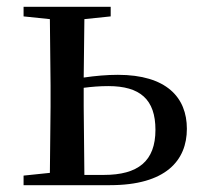

<svg xmlns="http://www.w3.org/2000/svg" viewBox="-20 -542 586 562"><path d="M49 0H302C465 0 527 -72 527 -165C527 -257 467 -323 325 -323C293 -323 259 -320 225 -315L227 -486L304 -494V-522H49V-494L126 -486L128 -292V-230L126 -36L49 -28ZM225 -285C248 -288 272 -290 297 -290C390 -290 435 -251 435 -162C435 -70 384 -30 284 -30H227L225 -230Z"/></svg>

Font: Noto Serif JP Medium
Style: Regular
Weight: 500
Designer: Ryoko NISHIZUKA 西塚涼子 (kana & ideographs); Frank Grießhammer (Latin, Greek & Cyrillic); Wenlong ZHANG 张文龙 (bopomofo); San
Foundry: Adobe
Version: Version 2.001;hotconv 1.1.0;makeotfexe 2.6.0